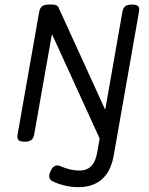

<svg xmlns="http://www.w3.org/2000/svg" viewBox="-20 -604 640 825"><path d="M578.1 -563Q578.1 -560.5 577.1 -552.7L468.3 65.9Q456.5 131.8 418.2 166Q379.9 200.2 315.9 200.2Q287.6 200.2 259.5 193.6Q231.4 187 207.5 175.8Q191.4 168 191.4 153.3Q191.4 143.1 197.8 129.9Q208.5 106.9 227.1 106.9Q232.4 106.9 238.3 109.4Q281.7 128.9 321.3 128.9Q352.5 128.9 371.3 110.6Q390.1 92.3 397.5 52.2L408.2 -8.8L204.6 -454.6H202.6L127 -26.9Q124 -9.8 114.5 -2.4Q105 4.9 86.4 4.9H85.4Q68.8 4.9 61.8 -0.2Q54.7 -5.4 54.7 -16.6Q54.7 -19 55.7 -26.9L148.4 -552.7Q151.4 -569.8 160.9 -577.1Q170.4 -584.5 190.9 -584.5H204.1Q226.1 -584.5 231.9 -570.8L430.7 -135.3H432.6L505.9 -552.7Q508.8 -569.8 518.3 -577.1Q527.8 -584.5 546.4 -584.5H547.4Q564 -584.5 571 -579.3Q578.1 -574.2 578.1 -563Z"/></svg>

Font: Courier Prime Sans
Style: Italic
Weight: 400
Italic angle: -10°
Designer: Alan Dague-Greene
Foundry: Quote-Unquote Apps
Version: Version 3.020